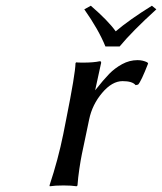

<svg xmlns="http://www.w3.org/2000/svg" viewBox="-20 -651 569 674"><path d="M462.9 -439.9Q481.4 -439.9 497.1 -432.1L500 -428.2Q475.1 -364.3 464.8 -354L456.1 -352.1Q444.8 -366.2 410.2 -366.2Q373.5 -366.2 338.6 -325Q303.7 -283.7 293 -231.9L282.2 -180.2Q271.5 -129.4 267.3 -109.4Q263.2 -89.4 258.5 -58.1Q253.9 -26.9 252 0L249 2.9Q231 0 203.1 0Q172.9 0 154.8 2.9L153.8 0Q184.1 -91.3 202.1 -180.2L212.9 -234.9Q244.1 -390.6 245.1 -429.2L247.1 -432.1Q253.9 -431.2 272 -431.2Q308.6 -431.2 330.1 -436Q335 -436 335 -432.1Q335 -427.7 334 -425.8L314 -334Q343.8 -371.6 363.3 -391.6Q382.8 -411.6 408.7 -425.8Q434.6 -439.9 462.9 -439.9ZM350.1 -487.8Q326.2 -546.9 275.9 -618.2L298.8 -630.9Q359.9 -578.1 386.2 -541Q433.1 -581.1 513.2 -630.9L528.8 -618.2Q444.3 -541.5 399.9 -487.8Z"/></svg>

Font: Linear Smooth
Style: Italic
Weight: 400
Designer: Philipp H. Poll, Flanker
Foundry: Philipp H. Poll, reworked by Flanker
Version: Version 1.061 | FøM Fix